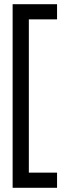

<svg xmlns="http://www.w3.org/2000/svg" viewBox="-20 -769 340 912"><path d="M251 -749V-677H117V51H251V123H40V-749Z"/></svg>

Font: TypoPRO Titillium Maps
Style: 400 wt
Weight: 400
Designer: Campivisivi
Foundry: Accademia di Belle Arti di Urbino and students of MA course of Visual design
Version: Version 001.001